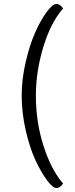

<svg xmlns="http://www.w3.org/2000/svg" viewBox="-20 -751 383 974"><path d="M90 -266Q90 -349 110.5 -437Q131 -525 159 -587.5Q187 -650 217 -690.5Q247 -731 267 -731Q284 -731 300 -708Q238 -638 200 -513.5Q162 -389 162 -266Q162 -131 201 -10Q240 111 300 180Q284 203 267 203Q248 203 218.5 163.5Q189 124 160 62Q131 0 110.5 -89.5Q90 -179 90 -266Z"/></svg>

Font: Overlock SC
Style: Regular
Weight: 400
Designer: Dario Muhafara
Foundry: Dario Manuel Muhafara
Version: Version 1.001